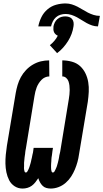

<svg xmlns="http://www.w3.org/2000/svg" viewBox="-20 -1085 599 1113"><path d="M274 8Q261 8 248.5 4.5Q236 1 227 -8Q218 -17 212 -28Q206 -39 202 -52Q194 -40 185 -28.5Q176 -17 164.5 -8.5Q153 0 139 4Q125 8 111 8Q85 8 64.5 -5.5Q44 -19 33 -40.5Q22 -62 17 -86.5Q12 -111 11.5 -136.5Q11 -162 13.5 -188Q16 -214 20 -240L71 -545Q75 -568 82 -592Q89 -616 101 -638Q113 -660 131 -679Q149 -698 171.5 -711Q194 -724 217.5 -729.5Q241 -735 265 -735L266 -642Q253 -642 241 -636.5Q229 -631 220 -621.5Q211 -612 204 -601Q197 -590 192.5 -578Q188 -566 185 -554Q182 -542 180 -529L130 -224Q129 -219 128 -214Q127 -209 126.5 -203.5Q126 -198 125.5 -193Q125 -188 124 -183Q123 -178 122.5 -172.5Q122 -167 121.5 -162Q121 -157 120.5 -152Q120 -147 119.5 -141.5Q119 -136 119.5 -131Q120 -126 119.5 -121Q119 -116 119 -110.5Q119 -105 120 -100.5Q121 -96 122.5 -90.5Q124 -85 130 -85Q135 -85 138 -90Q141 -95 143.5 -100Q146 -105 148 -110Q150 -115 151.5 -120Q153 -125 154.5 -130Q156 -135 157.5 -140Q159 -145 160 -150Q161 -155 162 -160Q163 -165 164.5 -170Q166 -175 166.5 -180Q167 -185 168.5 -190Q170 -195 171 -200Q172 -205 172.5 -210Q173 -215 174 -221L175 -228H287L286 -221Q285 -215 284 -209Q283 -203 282.5 -197Q282 -191 281 -185Q280 -179 279 -173Q278 -167 278 -161.5Q278 -156 277.5 -150Q277 -144 276.5 -138Q276 -132 276 -126Q276 -120 276 -114.5Q276 -109 276.5 -103Q277 -97 279 -91Q281 -85 287 -85Q292 -85 295.5 -90.5Q299 -96 301 -101Q303 -106 305.5 -111Q308 -116 309.5 -121Q311 -126 312.5 -131.5Q314 -137 315.5 -142Q317 -147 318 -152.5Q319 -158 320.5 -163.5Q322 -169 322.5 -174Q323 -179 324 -184.5Q325 -190 326.5 -195Q328 -200 329 -206L379 -511Q381 -524 382.5 -537Q384 -550 384 -563Q384 -576 382.5 -589Q381 -602 377 -613.5Q373 -625 363.5 -633.5Q354 -642 341 -642V-735Q369 -735 396.5 -727.5Q424 -720 443.5 -702.5Q463 -685 475 -660.5Q487 -636 491.5 -608.5Q496 -581 494.5 -552.5Q493 -524 489 -495L438 -190Q435 -168 429 -146Q423 -124 414 -102.5Q405 -81 392 -61Q379 -41 360.5 -25Q342 -9 319.5 -0.5Q297 8 274 8ZM202 -932Q207 -959 220 -985.5Q233 -1012 255.5 -1031Q278 -1050 305.5 -1057.5Q333 -1065 360 -1065Q379 -1065 396.5 -1059.5Q414 -1054 429.5 -1046Q445 -1038 459.5 -1029Q474 -1020 489.5 -1012Q505 -1004 522.5 -998.5Q540 -993 559 -993L548 -932Q530 -932 514 -937.5Q498 -943 483 -951Q468 -959 454.5 -968Q441 -977 426 -985Q411 -993 394.5 -998.5Q378 -1004 360 -1004Q345 -1004 330.5 -999.5Q316 -995 304.5 -985Q293 -975 286 -960.5Q279 -946 276 -932ZM311 -777 269 -823Q283 -834 295 -848Q307 -862 315 -878Q308 -881 302 -886.5Q296 -892 293 -899Q290 -906 289.5 -914.5Q289 -923 290 -932Q292 -943 297.5 -954.5Q303 -966 313 -974.5Q323 -983 334.5 -986.5Q346 -990 358 -990Q370 -990 380.5 -986.5Q391 -983 398 -974.5Q405 -966 406.5 -954.5Q408 -943 406 -932Q403 -910 395 -888.5Q387 -867 374.5 -847Q362 -827 346 -809Q330 -791 311 -777Z"/></svg>

Font: Iosevka Heavy Oblique
Style: Regular
Weight: 900
Italic angle: -9°
Monospace: yes
Designer: Belleve Invis
Foundry: Belleve Invis
Version: Version 32.5.0; ttfautohint (v1.8.4)